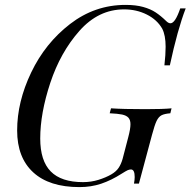

<svg xmlns="http://www.w3.org/2000/svg" viewBox="-20 -742 770 776"><path d="M429.7 -37.1Q449.7 -48.8 459.7 -64Q469.7 -79.1 475.6 -100.1L498.5 -188Q507.3 -221.2 507.3 -239.7Q507.3 -257.3 499 -266.4Q490.7 -275.4 473.4 -279.1Q456.1 -282.7 423.3 -284.2L428.7 -304.2Q477.1 -300.8 568.4 -300.8Q639.6 -300.8 673.3 -304.2L668.5 -284.2Q644.5 -282.2 632.8 -276.1Q621.1 -270 613 -253.4Q605 -236.8 594.7 -198.2L541.5 0H521.5Q524.4 -15.6 524.4 -26.4Q524.4 -57.1 509.3 -57.1Q502.9 -57.1 495.8 -54Q488.8 -50.8 471.7 -40Q429.7 -13.2 388.9 0.5Q348.1 14.2 301.3 14.2Q179.2 14.2 114.3 -45.4Q49.3 -105 49.3 -214.8Q49.3 -330.6 106 -449Q162.6 -567.4 262.9 -644.8Q363.3 -722.2 487.3 -722.2Q528.8 -722.2 558.6 -713.9Q588.4 -705.6 609.1 -691.9Q629.9 -678.2 651.4 -657.2Q660.6 -647.9 668.9 -647.9Q688 -647.9 708.5 -708H730.5Q697.3 -621.6 666.5 -478H644.5Q649.4 -521 649.4 -553.2Q649.4 -599.1 635.7 -626Q614.7 -662.6 573.2 -683.3Q531.7 -704.1 481.4 -704.1Q377.9 -704.1 301 -617.2Q224.1 -530.3 183.3 -407.2Q142.6 -284.2 142.6 -182.1Q142.6 -92.3 185.1 -49.1Q227.5 -5.9 315.4 -5.9Q348.1 -5.9 377.9 -15.1Q407.7 -24.4 429.7 -37.1Z"/></svg>

Font: TypoPRO Playfair Display SC
Style: Italic
Weight: 400
Italic angle: -14°
Designer: Claus Eggers Sørensen
Foundry: Claus Eggers Sørensen
Version: Version 1.004;PS 001.004;hotconv 1.0.70;makeotf.lib2.5.58329